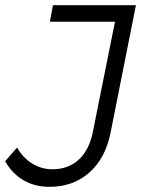

<svg xmlns="http://www.w3.org/2000/svg" viewBox="-53 -720 552 743"><path d="M473 -700 375 -207Q355 -107 292.5 -52Q230 3 138 3Q82 3 38 -22.5Q-6 -48 -33 -96L13 -149Q37 -108 72.5 -86.5Q108 -65 150 -65Q211 -65 251.5 -102Q292 -139 306 -208L392 -636H140L152 -700Z"/></svg>

Font: Gontserrat Light
Style: Italic
Weight: 300
Italic angle: -11.3°
Designer: Julieta Ulanovsky
Foundry: Julieta Ulanovsky
Version: Version 6.001